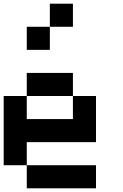

<svg xmlns="http://www.w3.org/2000/svg" viewBox="-20 -1020 665 1040"><path d="M0 -125V-500H125V-375H375V-500H500V-250H125V-125ZM125 -125H500V0H125ZM125 -500V-625H375V-500ZM125 -750V-875H250V-750ZM250 -875V-1000H375V-875Z"/></svg>

Font: Galmuri7 Regular
Style: Regular
Weight: 400
Designer: Lee Minseo (quiple)
Version: Version 2.399;hotconv 1.1.1;makeotfexe 2.6.0 DEVELOPMENT